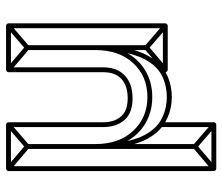

<svg xmlns="http://www.w3.org/2000/svg" viewBox="-70 -495 733 633"><g transform="rotate(-90 296.5 -178.5)"><path d="M122 98H138V-455H122ZM448 -62H464V-455H448ZM138 -231H122Q122 -174 144.5 -131.5Q167 -89 205.5 -66Q244 -43 293 -43Q293 -43 293 -43Q293 -43 293 -43Q342 -43 380.5 -66Q419 -89 441.5 -131.5Q464 -174 464 -231H448Q448 -152 404.5 -105.5Q361 -59 293 -59Q293 -59 293 -59Q293 -59 293 -59Q226 -59 182 -105.5Q138 -152 138 -231ZM378 -20 388 -8Q412 -26 429 -56.5Q446 -87 455 -130.5Q464 -174 464 -231H448Q448 -178 440 -136.5Q432 -95 416.5 -66Q401 -37 378 -20ZM138 -231H122Q122 -174 131 -130.5Q140 -87 156.5 -57Q173 -27 197 -9L207 -21Q184 -38 168.5 -67Q153 -96 145.5 -137Q138 -178 138 -231ZM197 166 207 154 135 92Q133 90 130 90Q127 90 125 92L52 154L62 166L135 104Q137 102 130 102Q123 102 125 104ZM523 6 533 -6 461 -68Q459 -70 456 -70Q453 -70 451 -68L378 -6L388 6L461 -56Q463 -58 456 -58Q449 -58 451 -56ZM62 -523 52 -511 125 -449Q127 -447 130 -447Q133 -447 135 -449L207 -511L197 -523L125 -461Q123 -459 130 -459.5Q137 -460 135 -461ZM388 -523 378 -511 451 -449Q453 -447 456 -447Q459 -447 461 -449L533 -511L523 -523L451 -461Q449 -459 456 -459.5Q463 -460 461 -461ZM378 -20Q356 -4 324.5 2Q293 8 262 2Q231 -4 207 -21Q203 -24 198.5 -22Q194 -20 194 -15V160L202 152H57L65 160V-517L57 -509H202L194 -517V-205Q194 -162 217 -135Q240 -108 289 -108Q337 -108 364 -133.5Q391 -159 391 -205V-517L383 -509H528L520 -517V0L528 -8H383L391 0V-14Q391 -19 386.5 -21Q382 -23 378 -20ZM388 -8 375 -14V0Q375 3 377.5 5.5Q380 8 383 8H528Q531 8 533.5 5.5Q536 3 536 0V-517Q536 -520 533.5 -522.5Q531 -525 528 -525H383Q380 -525 377.5 -522.5Q375 -520 375 -517V-205Q375 -165 352.5 -144.5Q330 -124 289 -124Q248 -124 229 -146Q210 -168 210 -205V-517Q210 -520 207.5 -522.5Q205 -525 202 -525H57Q54 -525 51.5 -522.5Q49 -520 49 -517V160Q49 163 51.5 165.5Q54 168 57 168H202Q205 168 207.5 165.5Q210 163 210 160V-15L197 -9Q224 11 258.5 18Q293 25 328 18Q363 11 388 -8Z"/></g></svg>

Font: Tilt Prism
Style: Regular
Weight: 400
Version: Version 1.000